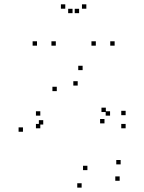

<svg xmlns="http://www.w3.org/2000/svg" viewBox="-20 -836 660 878"><path d="M335.3 -444.7V-464.7H315.3V-444.7ZM464 -323.7V-343.7H444V-323.7ZM457.8 -271.8V-291.8H437.8V-271.8ZM483.3 -307.2V-327.2H463.3V-307.2ZM164.3 -307.2V-327.2H144.3V-307.2ZM164.3 -249.3V-269.3H144.3V-249.3ZM554.5 -249.3V-269.3H534.5V-249.3ZM554.5 -309.3V-329.3H534.5V-309.3ZM357.8 -515.3V-535.3H337.8V-515.3ZM85 -233.5V-253.5H65V-233.5ZM353.3 22V2H333.3V22ZM527.2 -9.3V-29.3H507.2V-9.3ZM531.7 -84.3V-104.3H511.7V-84.3ZM379.7 -58V-78H359.7V-58ZM177.7 -266.5V-286.5H157.7V-266.5ZM239.7 -419.3V-439.3H219.7V-419.3ZM235.2 -627.2V-647.2H215.2V-627.2ZM341.7 -775.8V-795.8H321.7V-775.8ZM311.7 -775.8V-795.8H291.7V-775.8ZM418.2 -627.2V-647.2H398.2V-627.2ZM504.2 -627.2V-647.2H484.2V-627.2ZM374.8 -796.2V-816.2H354.8V-796.2ZM278.5 -796.2V-816.2H258.5V-796.2ZM149.2 -627.2V-647.2H129.2V-627.2Z"/></svg>

Font: Monaspace Argon Dots Var
Style: Regular
Weight: 400
Designer: Riley Cran and the Lettermatic Team
Version: Version 1.100 (Monaspace Argon Dots)